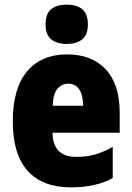

<svg xmlns="http://www.w3.org/2000/svg" viewBox="-20 -796 567 826"><path d="M269 -562Q375 -562 435 -497.5Q495 -433 495 -310V-225H206Q207 -121 309 -121Q351 -121 387.5 -131Q424 -141 465 -164V-30Q393 10 285 10Q163 10 99 -61Q35 -132 35 -274Q35 -416 96.5 -489Q158 -562 269 -562ZM274 -436Q246 -436 227 -414Q208 -392 207 -341H338Q337 -388 320.5 -412Q304 -436 274 -436ZM267 -776Q311 -776 334.5 -756Q358 -736 358 -691Q358 -646 333.5 -626.5Q309 -607 267 -607Q225 -607 200.5 -626.5Q176 -646 176 -691Q176 -736 199.5 -756Q223 -776 267 -776Z"/></svg>

Font: Noto Sans Bengali Condensed Black
Style: Regular
Weight: 900
Width: 3
Designer: Joana Ranito - Universal Thirst; Jelle Bosma - Monotype Design Team
Foundry: Universal Thirst ehf.
Version: Version 3.000; ttfautohint (v1.8.4.7-5d5b)